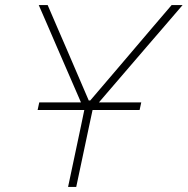

<svg xmlns="http://www.w3.org/2000/svg" viewBox="-20 -733 736 753"><path d="M247 0Q260 -61 271.8 -117Q283.5 -173 297.5 -238.5L310.5 -301V-301.5H127.5L134 -331.5H297.5L202 -551.5Q185 -591.5 169 -628Q153 -664.5 132 -713H167Q190 -659.5 206.5 -621.2Q223 -583 237.8 -549Q252.5 -515 270 -474L328 -339H334L445 -469Q481.5 -512 511.8 -547.5Q542 -583 575 -621.8Q608 -660.5 653 -713H696Q661 -672.5 626 -631.5Q591 -590.5 557 -551.5L368 -331.5H534L527.5 -301.5H343L329.5 -238.5Q315.5 -173 303.8 -117Q292 -61 279 0Z"/></svg>

Font: Commissioner Thin
Style: Italic
Weight: 100
Italic angle: -12°
Designer: Kostas Bartsokas
Foundry: Kostas Bartsokas
Version: Version 1.000; ttfautohint (v1.8.3)